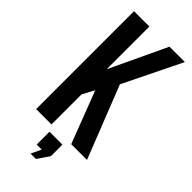

<svg xmlns="http://www.w3.org/2000/svg" viewBox="-278 -746 971 971"><g transform="rotate(45 207.0 -260.5)"><path d="M291 0 184.1 -278.8 149.9 -214.8V0H40V-700.2H149.9V-395L293.9 -700.2H403.8L251 -388.2L403.8 0ZM205.1 125H168.9V33.2H261.2V115.2L217.8 179.2H179.2Z"/></g></svg>

Font: VL Bebas Neue Bold
Style: Regular
Weight: 700
Designer: Ryoichi Tsunekawa
Foundry: Ryoichi Tsunekawa
Version: Version 1.300